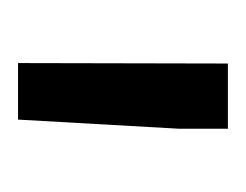

<svg xmlns="http://www.w3.org/2000/svg" viewBox="-50 -740 274 214"><g transform="rotate(90 87.0 -633.0)"><path d="M123.5 -695.8 113.3 -516.1H50.3L50.8 -750H123.5Z"/></g></svg>

Font: MAUL
Style: Regular
Weight: 400
Designer: MAUL
Version: Version 1.0; 2020; ttfautohint (v1.8.3)